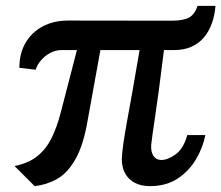

<svg xmlns="http://www.w3.org/2000/svg" viewBox="-20 -625 754 654"><path d="M98 9 29.5 -59.5Q78.5 -69.5 108 -93.8Q137.5 -118 155.8 -155Q174 -192 186.5 -240L242 -454.5H193Q169.5 -455 150.5 -444.5Q131.5 -434 118.8 -418.5Q106 -403 101.5 -387.5L46 -394Q46 -443.5 67.2 -479.5Q88.5 -515.5 125.8 -535.2Q163 -555 212 -555L565 -554.5Q604 -554.5 623.8 -565.2Q643.5 -576 653 -605H714Q711.5 -572 701.2 -544.2Q691 -516.5 673.8 -496.5Q656.5 -476.5 631.5 -465.5Q606.5 -454.5 573.5 -454.5H538.5Q528 -370.5 520.8 -315.5Q513.5 -260.5 508.2 -226.5Q503 -192.5 500 -171Q497 -149.5 495 -131.5Q493.5 -108 502.5 -94.2Q511.5 -80.5 529 -80Q551.5 -80 578.2 -99.2Q605 -118.5 618 -165H679.5Q671.5 -123.5 648.2 -83.5Q625 -43.5 585.8 -17.2Q546.5 9 491 9Q460 9 438.2 -2.8Q416.5 -14.5 405.2 -36.2Q394 -58 395 -87.5Q396.5 -111.5 401 -141.8Q405.5 -172 413.2 -214.5Q421 -257 431.5 -315.8Q442 -374.5 455.5 -454.5H322L278.5 -214.5Q264 -130 237 -82.8Q210 -35.5 174.5 -15.5Q139 4.5 98 9Z"/></svg>

Font: Merriweather Medium
Style: Italic
Weight: 500
Italic angle: -7.8°
Version: Version 2.101